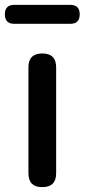

<svg xmlns="http://www.w3.org/2000/svg" viewBox="-30 -770 348 790"><path d="M144 0Q87 0 87 -57V-493Q87 -550 144 -550Q201 -550 201 -493V-275V-57Q201 0 144 0ZM29 -672Q-10 -672 -10 -711Q-10 -750 29 -750H259Q298 -750 298 -711Q298 -672 259 -672H144Z"/></svg>

Font: GenSenRounded TW M
Style: Regular
Weight: 500
Version: Version 1.501;PS 1;hotconv 16.6.51;makeotf.lib2.5.65220